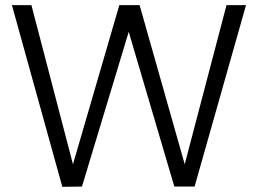

<svg xmlns="http://www.w3.org/2000/svg" viewBox="-20 -719 995 740"><path d="M220.2 1 25.9 -699.2H101.1L261.2 -85.9L439.9 -699.2H518.1L691.9 -85.9L853 -699.2H928.2L730 0H651.9L476.1 -596.2L295.9 0Z"/></svg>

Font: SVN-Poppins Light
Style: Regular
Weight: 300
Designer: Ninad Kale (Devanagari), Jonny Pinhorn (Latin)
Foundry: Indian Type Foundry
Version: Version 3.002 2017